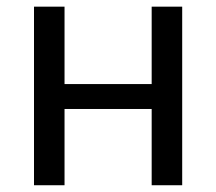

<svg xmlns="http://www.w3.org/2000/svg" viewBox="-20 -548 640 568"><path d="M519 0V-528.3H428.7V-299.3H170.9V-528.3H80.6V0H170.9V-225.6H428.7V0Z"/></svg>

Font: RobotoMono Nerd Font
Style: Regular
Weight: 400
Monospace: yes
Designer: Google
Version: Version 3.000;Nerd Fonts 3.2.1